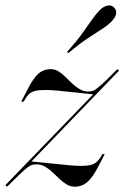

<svg xmlns="http://www.w3.org/2000/svg" viewBox="-24 -683 466 714"><path d="M2.4 11.3 -4 5.6 325 -334.7 327.4 -331.5Q291.9 -335.5 257.3 -339.1Q222.6 -342.7 193.5 -345.6Q164.5 -348.4 144.4 -348.4Q121 -348.4 106.5 -344.8Q91.9 -341.1 82.7 -331.9Q73.4 -322.6 63.7 -304.8H54.8L76.6 -346.8Q98.4 -390.3 117.7 -408.1Q137.1 -425.8 165.3 -425.8Q180.6 -425.8 194 -417.3Q207.3 -408.9 219.8 -396.4Q232.3 -383.9 245.2 -371.8Q258.1 -359.7 272.6 -351.2Q287.1 -342.7 304 -342.7Q312.1 -342.7 319 -344.4Q325.8 -346 336.3 -354Q346.8 -362.1 364.9 -379Q383.1 -396 412.1 -425.8L418.5 -420.2L90.3 -79.8L87.1 -83.1Q125 -79.8 161.3 -75.8Q197.6 -71.8 227.8 -69Q258.1 -66.1 277.4 -66.1Q300 -66.1 314.1 -69.8Q328.2 -73.4 337.9 -83.1Q347.6 -92.7 356.5 -109.7H365.3L343.5 -67.7Q321.8 -24.2 301.2 -6.5Q280.6 11.3 254 11.3Q237.9 11.3 223.8 2.8Q209.7 -5.6 196.8 -18.1Q183.9 -30.6 171 -42.7Q158.1 -54.8 143.5 -63.3Q129 -71.8 110.5 -71.8Q102.4 -71.8 95.2 -69.8Q87.9 -67.7 77.4 -59.7Q66.9 -51.6 49.2 -34.7Q31.5 -17.7 2.4 11.3ZM229.8 -485.5 225.8 -490.3Q259.7 -528.2 280.2 -556.5Q300.8 -584.7 315.3 -606Q329.8 -627.4 346 -644.4Q362.1 -660.5 377 -662.5Q391.9 -664.5 400.8 -654.8Q409.7 -645.2 407.7 -631.5Q405.6 -617.7 388.7 -600.8Q373.4 -586.3 350.8 -572.2Q328.2 -558.1 298.8 -538.3Q269.4 -518.5 229.8 -485.5Z"/></svg>

Font: Playfair 144pt Light
Style: Italic
Weight: 300
Italic angle: -15.6°
Designer: Claus Eggers Sørensen
Foundry: Claus Eggers Sørensen
Version: Version 2.001;gftools[0.9.30]